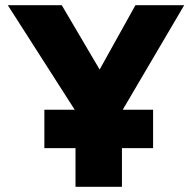

<svg xmlns="http://www.w3.org/2000/svg" viewBox="-20 -720 740 740"><path d="M271 0V-149H151V-297H268L10 -700H218L364 -452L502 -700H690L453 -297H570V-149H450V0Z"/></svg>

Font: Golos Text
Style: Bold
Weight: 700
Designer: A.Korolkova, Vitaly Kuzmin
Foundry: ParaType Ltd
Version: Version 2.004